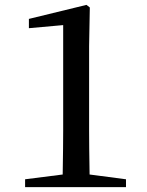

<svg xmlns="http://www.w3.org/2000/svg" viewBox="-20 -768 603 788"><path d="M347.7 -51.8 497.1 -32.2V0H83V-32.2L237.3 -51.8Q239.3 -170.9 239.3 -232.4V-665L98.6 -652.3V-690.4L335 -748L348.6 -737.3L345.7 -578.1V-232.4Q345.7 -171.9 347.7 -51.8Z"/></svg>

Font: GenYoMin JP SemiBold
Style: Regular
Weight: 600
Version: Version 1.001;PS 1;hotconv 16.6.51;makeotf.lib2.5.65220 DEVE